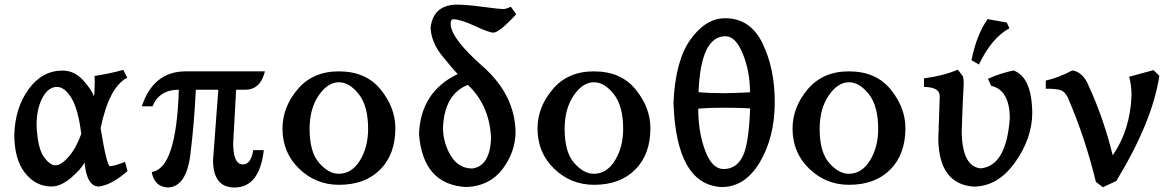

<svg xmlns="http://www.w3.org/2000/svg" viewBox="-20 -792 5074 833"><path d="M220.7 -74.7Q246.1 -75.7 278.1 -112.1Q310.1 -148.4 332.5 -210.9Q319.3 -318.8 289.8 -366.9Q260.3 -415 226.6 -415Q188.5 -414.1 163.6 -366.7Q138.7 -319.3 138.7 -248Q143.1 -149.9 169.7 -112.3Q196.3 -74.7 220.7 -74.7ZM408.2 17.1Q356.9 17.1 346.7 -86.9Q331.5 -57.1 287.6 -20Q243.7 17.1 203.1 17.1Q135.3 17.1 88.6 -41.7Q42 -100.6 42 -208.5Q45.9 -325.2 104.5 -405.5Q163.1 -485.8 251.5 -485.8Q303.7 -485.8 342.5 -441.9Q381.3 -397.9 387.2 -373Q391.1 -388.2 391.1 -439.5L390.1 -462.4Q457.5 -472.7 514.6 -488.8L532.2 -455.1Q453.1 -414.1 416.5 -235.8Q442.9 -73.7 457 -70.8Q480.5 -72.8 522.5 -89.8L533.2 -49.8Q462.9 11.7 408.2 17.1Z M997.1 21.5Q904.3 21.5 904.3 -97.7L927.2 -402.8H829.6Q823.2 -261.7 805.9 -121.8Q788.6 18.1 709 21.5Q649.4 18.6 638.2 -45.9Q745.1 -59.6 755.9 -402.8Q670.9 -402.8 641.6 -330.6H595.2Q645.5 -482.4 785.6 -482.4H1129.4Q1109.9 -402.8 1044.4 -402.8H1004.4L991.7 -171.4Q991.7 -78.6 1033.7 -78.6Q1069.3 -78.6 1078.6 -140.6H1124.5Q1106 21.5 997.1 21.5Z M1450.7 9.8Q1350.6 9.8 1278.1 -59.8Q1205.6 -129.4 1205.6 -234.4Q1205.6 -326.7 1271.2 -404.5Q1336.9 -482.4 1449.7 -482.4Q1567.9 -482.4 1631.6 -403.6Q1695.3 -324.7 1695.3 -235.8Q1695.3 -122.6 1629.6 -56.4Q1564 9.8 1450.7 9.8ZM1449.7 -38.1Q1505.9 -38.1 1541.5 -95.7Q1577.1 -153.3 1577.1 -232.9Q1577.1 -332.5 1536.4 -383.8Q1495.6 -435.1 1450.7 -435.1Q1401.4 -435.1 1362.3 -377.4Q1323.2 -319.8 1323.2 -232.9Q1323.2 -132.3 1364.5 -85.2Q1405.8 -38.1 1449.7 -38.1Z M2029.3 -61Q2104.5 -71.3 2110.4 -189Q2106 -333 2009.8 -423.8Q1908.2 -383.8 1901.9 -237.8Q1902.3 -171.9 1935.8 -116.5Q1969.2 -61 2029.3 -61ZM2004.4 19.5Q1814.9 10.7 1797.9 -210.9Q1805.2 -394 1965.8 -470.7Q1943.4 -493.7 1897.5 -550.8Q1851.6 -607.9 1848.1 -670.9Q1858.4 -767.6 1957 -772Q2002 -772 2073.2 -762.5Q2144.5 -752.9 2164.6 -752.9Q2175.8 -752.9 2196.3 -762.7L2219.7 -730.5Q2147 -650.9 2120.1 -650.4Q2102.5 -650.4 2040 -679.4Q1977.5 -708.5 1945.8 -708.5Q1935.1 -707.5 1935.1 -689.5Q1935.1 -626.5 2073.5 -504.9Q2211.9 -383.3 2216.8 -222.7Q2216.8 -133.8 2160.9 -59.3Q2105 15.1 2004.4 19.5Z M2557.1 9.8Q2457 9.8 2384.5 -59.8Q2312 -129.4 2312 -234.4Q2312 -326.7 2377.7 -404.5Q2443.4 -482.4 2556.2 -482.4Q2674.3 -482.4 2738 -403.6Q2801.8 -324.7 2801.8 -235.8Q2801.8 -122.6 2736.1 -56.4Q2670.4 9.8 2557.1 9.8ZM2556.2 -38.1Q2612.3 -38.1 2647.9 -95.7Q2683.6 -153.3 2683.6 -232.9Q2683.6 -332.5 2642.8 -383.8Q2602.1 -435.1 2557.1 -435.1Q2507.8 -435.1 2468.8 -377.4Q2429.7 -319.8 2429.7 -232.9Q2429.7 -132.3 2470.9 -85.2Q2512.2 -38.1 2556.2 -38.1Z M3122.6 -387.7Q3188 -388.7 3233.9 -391.6Q3233.9 -481.4 3202.9 -558.1Q3171.9 -634.8 3127.4 -634.8Q3020 -634.8 3010.7 -392.1Q3057.6 -387.7 3122.6 -387.7ZM3119.1 -58.6Q3173.8 -58.6 3201.4 -111.8Q3229 -165 3234.4 -321.8Q3190.4 -324.7 3118.7 -324.7Q3058.1 -324.7 3009.3 -320.8Q3009.3 -218.8 3039.3 -138.7Q3069.3 -58.6 3119.1 -58.6ZM3111.3 19.5Q2914.1 10.3 2901.9 -345.7Q2909.7 -528.3 2975.6 -620.6Q3041.5 -712.9 3126.5 -712.9Q3235.4 -712.9 3288.3 -603.8Q3341.3 -494.6 3341.3 -349.6Q3341.3 -197.8 3277.1 -89.1Q3212.9 19.5 3111.3 19.5Z M3663.6 9.8Q3563.5 9.8 3491 -59.8Q3418.5 -129.4 3418.5 -234.4Q3418.5 -326.7 3484.1 -404.5Q3549.8 -482.4 3662.6 -482.4Q3780.8 -482.4 3844.5 -403.6Q3908.2 -324.7 3908.2 -235.8Q3908.2 -122.6 3842.5 -56.4Q3776.9 9.8 3663.6 9.8ZM3662.6 -38.1Q3718.8 -38.1 3754.4 -95.7Q3790 -153.3 3790 -232.9Q3790 -332.5 3749.3 -383.8Q3708.5 -435.1 3663.6 -435.1Q3614.3 -435.1 3575.2 -377.4Q3536.1 -319.8 3536.1 -232.9Q3536.1 -132.3 3577.4 -85.2Q3618.7 -38.1 3662.6 -38.1Z M4203.1 17.6Q4054.2 5.9 4050.8 -187.5L4057.1 -374.5Q4057.1 -414.6 3988.8 -414.6V-452.1Q4070.3 -462.4 4135.7 -489.7L4158.2 -460Q4161.1 -447.3 4161.1 -429.7Q4155.3 -325.2 4152.3 -216.3Q4155.8 -68.8 4234.9 -61.5Q4347.2 -72.3 4361.3 -282.7Q4358.9 -401.4 4280.3 -419.9L4266.1 -450.2Q4319.3 -474.1 4377 -486.3Q4456.5 -457.5 4458.5 -303.7Q4458.5 -192.4 4383.8 -87.4Q4309.1 17.6 4203.1 17.6ZM4227.1 -512.2 4194.8 -530.8Q4216.8 -640.6 4264.6 -709L4348.1 -694.3L4359.4 -669.4Q4282.2 -627.4 4227.1 -512.2Z M4764.6 20.5 4734.4 -3.4Q4689 -191.4 4613.3 -367.7Q4600.6 -394.5 4582 -400.9Q4563.5 -407.2 4517.1 -407.2V-442.4Q4571.8 -454.6 4631.8 -486.3Q4679.2 -481 4705.1 -415.5Q4768.1 -277.8 4807.6 -118.2Q4883.3 -227.5 4889.2 -377Q4889.2 -421.9 4878.9 -459L4984.4 -487.8L5009.8 -463.4Q4980.5 -265.6 4823.2 -6.8Z"/></svg>

Font: Kelvinch
Style: Bold
Weight: 700
Designer: Paul James Miller
Foundry: High-Logic / Made with FontCreator
Version: Version 3.501;March 28, 2021;FontCreator 13.0.0.2683 64-bit